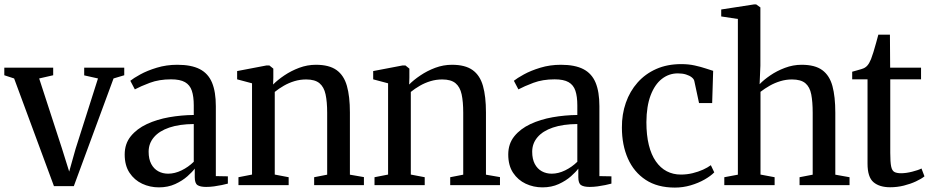

<svg xmlns="http://www.w3.org/2000/svg" viewBox="-26 -839 4218 870"><path d="M218.5 4.5 38 -483.5 -6.5 -498V-532.5H215V-498L151.5 -483.5L254.5 -167L287.5 -61.5L316.5 -164.5L418 -483.5L355.5 -497.5V-532.5H537V-498L488.5 -483.5L308.5 4.5Z M694 10Q653.5 10 618.2 -6.5Q583 -23 561 -56Q539 -89 539 -139Q539 -187.5 566.5 -221.5Q594 -255.5 639.5 -276.8Q685 -298 740.5 -307.8Q796 -317.5 852 -318V-361.5Q852 -402 843.2 -428Q834.5 -454 812.2 -466.8Q790 -479.5 749 -479.5Q695 -479.5 653 -463.8Q611 -448 585 -434L564.5 -473Q578.5 -484.5 609.8 -501.8Q641 -519 684.5 -532.2Q728 -545.5 777.5 -545.5Q841 -545.5 879.2 -525.8Q917.5 -506 934.8 -464.5Q952 -423 952 -358V-41L1006.5 -40V-7Q995.5 -4 979 -0.5Q962.5 3 944 5.5Q925.5 8 908 8Q881.5 8 869 -0.2Q856.5 -8.5 856.5 -36V-75Q846 -60.5 823.2 -40.2Q800.5 -20 767.8 -5Q735 10 694 10ZM736 -52Q766 -52 796.8 -67Q827.5 -82 852 -106V-277Q787 -276.5 741.2 -261Q695.5 -245.5 671.5 -217.2Q647.5 -189 647.5 -151.5Q647.5 -118.5 659.2 -96.2Q671 -74 691 -63Q711 -52 736 -52Z M1116 -48V-461.5L1048.5 -479.5V-517L1182 -542.5H1194.5L1212.5 -528V-487L1211.5 -456Q1231.5 -476.5 1262.2 -497.2Q1293 -518 1329.8 -531.8Q1366.5 -545.5 1405.5 -545.5Q1465.5 -545.5 1499 -521.5Q1532.5 -497.5 1546 -449.5Q1559.5 -401.5 1559.5 -330V-47.5L1623 -36.5V0H1397.5V-36L1456.5 -47.5V-328.5Q1456.5 -378 1449.2 -411.5Q1442 -445 1421.5 -462Q1401 -479 1361.5 -479Q1333.5 -479 1308 -471.2Q1282.5 -463.5 1260 -450.5Q1237.5 -437.5 1219 -422.5V-48L1282 -36V0H1054.5V-36Z M1732.5 -48V-461.5L1665 -479.5V-517L1798.5 -542.5H1811L1829 -528V-487L1828 -456Q1848 -476.5 1878.8 -497.2Q1909.5 -518 1946.2 -531.8Q1983 -545.5 2022 -545.5Q2082 -545.5 2115.5 -521.5Q2149 -497.5 2162.5 -449.5Q2176 -401.5 2176 -330V-47.5L2239.5 -36.5V0H2014V-36L2073 -47.5V-328.5Q2073 -378 2065.8 -411.5Q2058.5 -445 2038 -462Q2017.5 -479 1978 -479Q1950 -479 1924.5 -471.2Q1899 -463.5 1876.5 -450.5Q1854 -437.5 1835.5 -422.5V-48L1898.5 -36V0H1671V-36Z M2432 10Q2391.5 10 2356.2 -6.5Q2321 -23 2299 -56Q2277 -89 2277 -139Q2277 -187.5 2304.5 -221.5Q2332 -255.5 2377.5 -276.8Q2423 -298 2478.5 -307.8Q2534 -317.5 2590 -318V-361.5Q2590 -402 2581.2 -428Q2572.5 -454 2550.2 -466.8Q2528 -479.5 2487 -479.5Q2433 -479.5 2391 -463.8Q2349 -448 2323 -434L2302.5 -473Q2316.5 -484.5 2347.8 -501.8Q2379 -519 2422.5 -532.2Q2466 -545.5 2515.5 -545.5Q2579 -545.5 2617.2 -525.8Q2655.5 -506 2672.8 -464.5Q2690 -423 2690 -358V-41L2744.5 -40V-7Q2733.5 -4 2717 -0.5Q2700.5 3 2682 5.5Q2663.5 8 2646 8Q2619.5 8 2607 -0.2Q2594.5 -8.5 2594.5 -36V-75Q2584 -60.5 2561.2 -40.2Q2538.5 -20 2505.8 -5Q2473 10 2432 10ZM2474 -52Q2504 -52 2534.8 -67Q2565.5 -82 2590 -106V-277Q2525 -276.5 2479.2 -261Q2433.5 -245.5 2409.5 -217.2Q2385.5 -189 2385.5 -151.5Q2385.5 -118.5 2397.2 -96.2Q2409 -74 2429 -63Q2449 -52 2474 -52Z M3032 11Q2953 11 2899.8 -24Q2846.5 -59 2819.2 -120.5Q2792 -182 2792 -260.5Q2791.5 -321 2809.8 -373.2Q2828 -425.5 2863 -465Q2898 -504.5 2947.8 -526.5Q2997.5 -548.5 3061 -548.5Q3094.5 -548.5 3122.5 -542.2Q3150.5 -536 3171.8 -528.8Q3193 -521.5 3205.5 -518L3201 -372H3141.5L3120 -472.5Q3118 -481 3108.2 -488.8Q3098.5 -496.5 3082.5 -501.5Q3066.5 -506.5 3045.5 -506.5Q3005 -506.5 2973 -481.5Q2941 -456.5 2922.2 -407.2Q2903.5 -358 2903 -285.5Q2903 -226.5 2914 -182Q2925 -137.5 2945.8 -107.8Q2966.5 -78 2995.2 -63Q3024 -48 3059 -48Q3086.5 -48 3112.2 -54.2Q3138 -60.5 3159.5 -70.2Q3181 -80 3195 -90.5L3210.5 -58Q3194.5 -41.5 3166.5 -25.5Q3138.5 -9.5 3103.5 0.8Q3068.5 11 3032 11Z M3317.5 -47.5V-753L3242 -764.5V-796L3390.5 -819H3400.5L3419.5 -805.5V-541.5L3416 -457.5Q3434.5 -477 3464 -497.2Q3493.5 -517.5 3530.5 -531.5Q3567.5 -545.5 3606.5 -545.5Q3667 -545.5 3700 -521.2Q3733 -497 3746 -449Q3759 -401 3759 -328.5V-47.5L3823.5 -36V0H3597V-36L3656.5 -47.5V-328Q3656.5 -377.5 3650 -411.2Q3643.5 -445 3623.2 -462Q3603 -479 3562.5 -479Q3535.5 -479 3510 -471.2Q3484.5 -463.5 3462 -450.8Q3439.5 -438 3420 -423V-48L3484 -36V0H3256V-36Z M4007.5 9.5Q3959 9.5 3932 -13.5Q3905 -36.5 3905 -97.5V-479.5H3835.5V-514Q3844 -516.5 3855.2 -519.5Q3866.5 -522.5 3877 -525.8Q3887.5 -529 3893 -532.5Q3899.5 -536.5 3904.2 -542Q3909 -547.5 3913 -554.8Q3917 -562 3921 -571.5Q3925.5 -583 3931.8 -603.2Q3938 -623.5 3944 -645.2Q3950 -667 3954 -682H4006.5L4007.5 -532.5H4147.5V-479.5H4008V-146.5Q4008 -104.5 4012 -85Q4016 -65.5 4026.8 -59.8Q4037.5 -54 4057 -54Q4079.5 -54 4107.2 -61Q4135 -68 4149.5 -75.5L4163 -40Q4149 -28.5 4124.2 -17Q4099.5 -5.5 4069.5 2Q4039.5 9.5 4007.5 9.5Z"/></svg>

Font: Merriweather 72pt
Style: Regular
Weight: 400
Version: Version 2.100